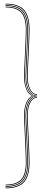

<svg xmlns="http://www.w3.org/2000/svg" viewBox="-20 -820 280 1040"><path d="M10 192V188Q73.2 188 100.6 158.1Q128 128.2 128 59Q128 45.2 127 17.4Q126 -10.5 124.5 -44.2Q123 -78 121.5 -110.2Q120 -142.5 119 -165.8Q118 -189 118 -195Q118 -222.2 124 -244Q130 -265.8 140.9 -280Q151.8 -294.2 166.2 -299V-301Q151.8 -305.8 140.9 -320Q130 -334.2 124 -356.1Q118 -378 118 -405Q118 -411 119 -434.2Q120 -457.5 121.5 -489.8Q123 -522 124.5 -555.8Q126 -589.5 127 -617.4Q128 -645.2 128 -659Q128 -728.2 100.6 -758.1Q73.2 -788 10 -788V-792Q75.2 -792 103.6 -761.1Q132 -730.2 132 -659Q132 -645.2 131 -617.4Q130 -589.5 128.5 -555.8Q127 -522 125.5 -489.8Q124 -457.5 123 -434.2Q122 -411 122 -405Q122 -357.5 138.1 -330.1Q154.2 -302.8 177 -302H180V-298H177Q153.5 -297 137.8 -268Q122 -239 122 -195Q122 -189 123 -165.8Q124 -142.5 125.5 -110.2Q127 -78 128.5 -44.2Q130 -10.5 131 17.4Q132 45.2 132 59Q132 130.2 103.6 161.1Q75.2 192 10 192ZM10 200V196Q77.5 196 106.8 164.1Q136 132.2 136 59Q136 45.2 135 17.4Q134 -10.5 132.5 -44.4Q131 -78.2 129.5 -110.4Q128 -142.5 127 -165.8Q126 -189 126 -195Q126 -236.8 140.1 -264.4Q154.2 -292 177 -294H180V-290H177Q156.8 -289.2 143.4 -262.4Q130 -235.5 130 -195Q130 -189 131 -165.8Q132 -142.5 133.5 -110.4Q135 -78.2 136.5 -44.4Q138 -10.5 139 17.4Q140 45.2 140 59Q140 134.5 109.8 167.2Q79.5 200 10 200ZM10 184V180Q69 180 94.5 151.9Q120 123.8 120 59Q120 45.2 119 17.5Q118 -10.2 116.5 -44Q115 -77.8 113.5 -110Q112 -142.2 111 -165.5Q110 -188.8 110 -195Q110 -230.8 120.8 -260.1Q131.5 -289.5 152.5 -299V-301Q131 -312 120.5 -340.9Q110 -369.8 110 -405Q110 -411.2 111 -434.5Q112 -457.8 113.5 -490Q115 -522.2 116.5 -556Q118 -589.8 119 -617.5Q120 -645.2 120 -659Q120 -724 94.5 -752Q69 -780 10 -780V-784Q71.2 -784 97.6 -755Q124 -726 124 -659Q124 -645.2 123 -617.5Q122 -589.8 120.5 -556Q119 -522.2 117.5 -490Q116 -457.8 115 -434.5Q114 -411.2 114 -405Q114 -367 124.9 -339.5Q135.8 -312 158.2 -301V-299Q135.8 -288.2 124.9 -260.6Q114 -233 114 -195Q114 -188.8 115 -165.5Q116 -142.2 117.5 -110Q119 -77.8 120.5 -44Q122 -10.2 123 17.5Q124 45.2 124 59Q124 126 97.6 155Q71.2 184 10 184ZM180 -306H177Q154.2 -308 140.1 -335.8Q126 -363.5 126 -405Q126 -411 127 -434.2Q128 -457.5 129.5 -489.6Q131 -521.8 132.5 -555.6Q134 -589.5 135 -617.4Q136 -645.2 136 -659Q136 -732.2 106.8 -764.1Q77.5 -796 10 -796V-800Q79.5 -800 109.8 -767.2Q140 -734.5 140 -659Q140 -645.2 139 -617.4Q138 -589.5 136.5 -555.6Q135 -521.8 133.5 -489.6Q132 -457.5 131 -434.2Q130 -411 130 -405Q130 -364.5 143.4 -337.6Q156.8 -310.8 177 -310H180Z"/></svg>

Font: Big Shoulders Inline Thin
Style: Regular
Weight: 100
Designer: Patric King
Foundry: XO Type Co
Version: Version 2.002